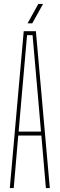

<svg xmlns="http://www.w3.org/2000/svg" viewBox="-20 -959 304 979"><path d="M30 0 101 -800H163L234 0H214L191 -268H73L50 0ZM75 -288H189L174 -462L146 -780H118L90 -461ZM120.5 -840 175.5 -939H199.5L144.5 -840Z"/></svg>

Font: Big Shoulders Thin
Style: Regular
Weight: 100
Designer: Patric King
Foundry: XO Type Co
Version: Version 2.002